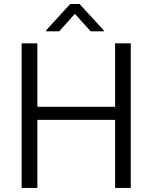

<svg xmlns="http://www.w3.org/2000/svg" viewBox="-20 -924 750 944"><path d="M163.6 -710.9V-398.9H545.9V-710.9H623V0H545.9V-334.5H163.6V0H86.4V-710.9ZM371.1 -904.3 490.2 -774.9V-770H425.8L348.1 -856L271 -770H207.5V-775.9L325.2 -904.3Z"/></svg>

Font: Vazirmatn UI Light
Style: Regular
Weight: 300
Designer: Saber Rastikerdar
Foundry: Saber Rastikerdar
Version: Version 33.003